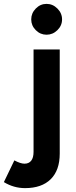

<svg xmlns="http://www.w3.org/2000/svg" viewBox="-82 -755 394 990"><path d="M79 -655Q79 -687 102.5 -711Q126 -735 158 -735Q190 -735 214 -711Q238 -687 238 -655Q238 -623 214 -599.5Q190 -576 158 -576Q126 -576 102.5 -599.5Q79 -623 79 -655ZM-8 72Q24 89 44 89Q67 89 79 73.5Q91 58 91 28V-500H226V37Q226 123 179.5 169Q133 215 47 215Q-11 215 -62 184Z"/></svg>

Font: Oak Sans
Style: Bold
Weight: 700
Designer: Erik Kennedy, Walven
Foundry: Erik Kennedy, Walven
Version: Version 1.000